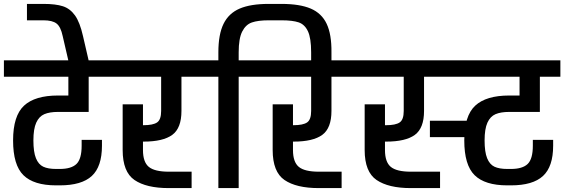

<svg xmlns="http://www.w3.org/2000/svg" viewBox="-30 -963 2889 983"><path d="M141 -244Q141 -185 154 -153Q167 -121 191.5 -109.5Q216 -98 257 -98H276Q335 -98 361.5 -123.5Q388 -149 388 -217V-247H492V-217Q492 -110 440 -62Q388 -14 276 -14H257Q143 -14 90 -66Q37 -118 37 -244Q37 -370 93 -422Q149 -474 267 -474H320V-570H-10V-654H529V-570H424V-390H267Q224 -390 197 -378.5Q170 -367 155.5 -335Q141 -303 141 -244Z M291 -778Q281 -826 259.5 -842.5Q238 -859 193 -859H108V-943H193Q255 -943 292 -931Q329 -919 354 -884Q379 -849 395 -778L426 -644H322Z M702 -238V-195Q702 -133 732 -108.5Q762 -84 834 -84H951V0H834Q719 0 658.5 -41.5Q598 -83 598 -195V-429H702V-322H705Q753 -322 774 -336Q795 -350 795 -395V-570H509V-654H1003V-570H899V-395Q899 -307 852 -272.5Q805 -238 705 -238Z M1667 -695V-603H1563V-695Q1563 -768 1546.5 -803Q1530 -838 1499 -848.5Q1468 -859 1411 -859H1345Q1291 -859 1259.5 -848Q1228 -837 1210 -801.5Q1192 -766 1192 -695V-654H1297V-570H1192V0H1088V-570H982V-654H1088V-695Q1088 -787 1114.5 -841Q1141 -895 1197 -919Q1253 -943 1345 -943H1411Q1505 -943 1561 -919Q1617 -895 1642.5 -841Q1668 -787 1667 -695Z M1470 -238V-195Q1470 -133 1500 -108.5Q1530 -84 1602 -84H1719V0H1602Q1487 0 1426.5 -41.5Q1366 -83 1366 -195V-429H1470V-322H1473Q1521 -322 1542 -336Q1563 -350 1563 -395V-570H1277V-654H1771V-570H1667V-395Q1667 -307 1620 -272.5Q1573 -238 1473 -238Z M2073 -84H2223V0H2073Q1959 0 1898 -41.5Q1837 -83 1837 -195V-429H1941V-322H1947Q1995 -322 2016 -336Q2037 -350 2037 -395V-570H1751V-654H2320V-570H2141V-395Q2141 -307 2094 -272.5Q2047 -238 1947 -238H1941V-195Q1941 -133 1971 -108.5Q2001 -84 2073 -84ZM2381 -345V-261H2171V-345Z M2451 -244Q2451 -185 2464 -153Q2477 -121 2501.5 -109.5Q2526 -98 2567 -98H2586Q2645 -98 2671.5 -123.5Q2698 -149 2698 -217V-247H2802V-217Q2802 -110 2750 -62Q2698 -14 2586 -14H2567Q2453 -14 2400 -66Q2347 -118 2347 -244Q2347 -370 2403 -422Q2459 -474 2577 -474H2630V-570H2300V-654H2839V-570H2734V-390H2577Q2534 -390 2507 -378.5Q2480 -367 2465.5 -335Q2451 -303 2451 -244Z"/></svg>

Font: Biryani SemiBold
Style: Regular
Weight: 600
Designer: Dan Reynolds and Mathieu Réguer
Foundry: Dan Reynolds and Mathieu Réguer
Version: Version 1.004; ttfautohint (v1.1) -l 5 -r 5 -G 72 -x 0 -D la